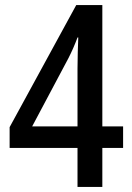

<svg xmlns="http://www.w3.org/2000/svg" viewBox="-20 -738 521 758"><path d="M466 -154H384V0H286V-154H18V-236L281 -718H384V-239H466ZM286 -467Q286 -495 287 -532Q288 -569 289 -590H286Q270 -547 250 -508L107 -239H286Z"/></svg>

Font: Noto Sans Lao Condensed Medium
Style: Regular
Weight: 500
Width: 3
Designer: Monotype Design Team
Foundry: Monotype Imaging Inc.
Version: Version 2.003; ttfautohint (v1.8.4.7-5d5b)